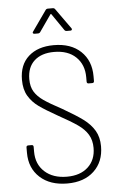

<svg xmlns="http://www.w3.org/2000/svg" viewBox="-60 -939 612 989"><g transform="rotate(-5 246.0 -445.0)"><path d="M54 -167V-195Q54 -205 64 -205H81Q91 -205 91 -195V-170Q91 -105 134 -66Q177 -27 249 -27Q318 -27 358 -64Q398 -101 398 -163Q398 -203 380.5 -232Q363 -261 328.5 -285Q294 -309 232 -343Q168 -379 134.5 -403Q101 -427 81 -460.5Q61 -494 61 -544Q61 -622 109 -665Q157 -708 239 -708Q328 -708 379 -659.5Q430 -611 430 -531V-506Q430 -496 420 -496H402Q392 -496 392 -506V-529Q392 -594 351 -633.5Q310 -673 238 -673Q173 -673 136 -639.5Q99 -606 99 -544Q99 -505 115 -479Q131 -453 162 -431.5Q193 -410 255 -377Q323 -338 360 -310.5Q397 -283 417 -249Q437 -215 437 -168Q437 -88 386 -40Q335 8 248 8Q159 8 106.5 -40Q54 -88 54 -167ZM140 -787 214 -892Q218 -898 226 -898H251Q259 -898 263 -892L338 -787Q340 -785 340 -781Q340 -779 338 -777Q336 -775 332 -775H313Q305 -775 301 -781L242 -867Q241 -869 239 -869Q237 -869 236 -867L176 -781Q172 -775 164 -775H146Q140 -775 138 -779Q136 -783 140 -787Z"/></g></svg>

Font: Barlow Semi Condensed ExLight
Style: Regular
Weight: 275
Width: 4
Designer: Jeremy Tribby
Foundry: Tribby Type
Version: Version 1.408